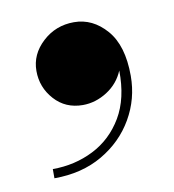

<svg xmlns="http://www.w3.org/2000/svg" viewBox="-49 -213 373 411"><g transform="rotate(-10 137.5 -7.0)"><path d="M40 -79.1Q40 -115 68.6 -141.5Q97.2 -168 137 -168Q177.7 -168 207.4 -133.9Q237.1 -99.9 237.1 -33.9Q237.1 16.1 212.4 58.8Q187.7 101.6 142.9 127.7Q98.1 153.8 38.1 153.8V133.8Q86.2 133.8 126.8 113.3Q167.5 92.8 191.7 52Q215.8 11.2 214.8 -49.3Q203.6 -22.2 178.5 -6.1Q153.3 10 125.5 10Q87.9 10 64 -16.6Q40 -43.2 40 -79.1Z"/></g></svg>

Font: Bodoni* 11
Style: Bold
Weight: 700
Version: Version 2.000; ttfautohint (v1.8.1)